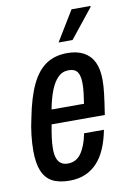

<svg xmlns="http://www.w3.org/2000/svg" viewBox="-84 -776 561 839"><g transform="rotate(-10 196.5 -356.0)"><path d="M157 12Q110 12 80.5 -3.5Q51 -19 36.5 -53.5Q22 -88 22 -143Q22 -176 26 -212.5Q30 -249 39 -288Q56 -376 82.5 -431.5Q109 -487 148 -513Q187 -539 242 -539Q285 -539 314.5 -523Q344 -507 359 -476Q374 -445 374 -396Q374 -370 370 -336Q366 -302 357 -244H121Q115 -213 111.5 -186.5Q108 -160 108 -137Q108 -112 114 -95.5Q120 -79 132 -71Q144 -63 162 -63Q179 -63 193.5 -70Q208 -77 219 -91.5Q230 -106 239 -128.5Q248 -151 254 -181H342Q333 -134 317 -97.5Q301 -61 278 -37Q255 -13 225 -0.5Q195 12 157 12ZM132 -308H276Q280 -334 282.5 -355.5Q285 -377 285 -395Q285 -419 280 -434.5Q275 -450 264 -457Q253 -464 235 -464Q207 -464 187.5 -444.5Q168 -425 154.5 -390.5Q141 -356 132 -308ZM213 -591 294 -724H378V-720L275 -591Z"/></g></svg>

Font: Archivo ExtraCondensed Medium
Style: Italic
Weight: 500
Width: 2
Italic angle: -10°
Designer: Hector Gatti
Foundry: Omnibus-Type
Version: Version 2.001